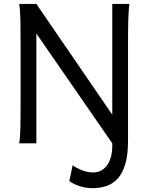

<svg xmlns="http://www.w3.org/2000/svg" viewBox="-20 -733 772 982"><path d="M554.2 0 166 -561.5V0H78.1Q83.5 -29.3 84.5 -84.7Q85.4 -140.1 85.4 -212.4V-500.5Q85.4 -572.8 84.5 -628.2Q83.5 -683.6 78.1 -712.9H166L554.2 -146.5V-712.9H642.1Q639.6 -698.2 638.2 -676.8Q636.7 -655.3 636 -628.2Q635.3 -601.1 635 -568.8Q634.8 -536.6 634.8 -500.5V-12.2Q634.8 56.2 621.8 102.5Q608.9 148.9 585 177Q561 205.1 527.1 217.3Q493.2 229.5 451.7 229.5Q437.5 229.5 421.9 227.1Q406.2 224.6 390.6 220Q375 215.3 360.4 208.5Q345.7 201.7 334.5 192.9L351.6 112.3Q360.4 119.1 372.3 125.5Q384.3 131.8 397.9 137.2Q411.6 142.6 426.8 145.8Q441.9 148.9 456.5 148.9Q477.1 148.9 494.9 140.4Q512.7 131.8 525.9 114.7Q539.1 97.7 546.6 72Q554.2 46.4 554.2 12.2Z"/></svg>

Font: Andika DR AuSIL
Style: Regular
Weight: 400
Designer: Annie Olsen & Victor Gaultney
Foundry: SIL International
Version: Version 0.003